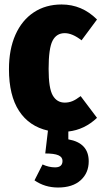

<svg xmlns="http://www.w3.org/2000/svg" viewBox="-20 -571 453 857"><path d="M285 16V51Q376 67 376 149Q376 201 340 233.5Q304 266 239 266Q180 266 134 234L170 163Q198 176 226 176Q259 176 259 147Q259 130 240.5 122Q222 114 182 114L194 12Q110 -7 65 -76Q20 -145 20 -262Q20 -351 49 -416Q78 -481 131 -516Q184 -551 255 -551Q346 -551 413 -484L344 -391Q303 -423 269 -423Q232 -423 214.5 -389Q197 -355 197 -263Q197 -177 215.5 -145Q234 -113 269 -113Q287 -113 303 -119.5Q319 -126 340 -142L413 -45Q357 8 285 16Z"/></svg>

Font: Fira Sans Extra Condensed ExtraBold
Style: Regular
Weight: 800
Width: 1
Designer: Carrois Corporate & Edenspiekermann AG
Foundry: Carrois Corporate GbR & Edenspiekermann AG
Version: Version 4.203